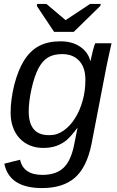

<svg xmlns="http://www.w3.org/2000/svg" viewBox="-20 -748 596 976"><path d="M194 208Q27 208 2 84L82 64Q99 141 196 141Q265 141 303 105Q341 69 357 -13L374 -98H373Q357 -76 343.5 -61Q330 -46 319 -36Q296 -17 267 -6.5Q238 4 200 4Q162 4 131.5 -9Q101 -22 79.5 -45Q58 -68 46 -101Q34 -134 34 -175Q34 -240 52 -315Q72 -392 102 -440Q134 -491 179 -514.5Q224 -538 287 -538Q347 -538 387.5 -510.5Q428 -483 439 -438H440L452 -490Q461 -523 464 -528H547L538 -488L523 -419L445 -15Q421 103 360.5 155.5Q300 208 194 208ZM126 -182Q126 -61 228 -61H233Q271 -61 304 -84.5Q337 -108 361.5 -147Q386 -186 400 -236Q414 -286 414 -339V-344Q414 -405 382.5 -439Q351 -473 296 -473Q251 -473 222.5 -455Q194 -437 174 -398Q164 -378 155.5 -352.5Q147 -327 140 -295Q133 -263 129.5 -235Q126 -207 126 -182ZM355 -586H255L167 -718L169 -728H216L313 -646H314L438 -728H492L490 -718Z"/></svg>

Font: Libra Sans Modern
Style: Italic
Weight: 400
Italic angle: -12°
Foundry: Stefan Peev, Context Ltd
Version: Version 1.000